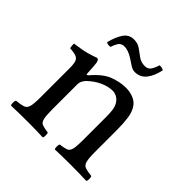

<svg xmlns="http://www.w3.org/2000/svg" viewBox="-167 -762 901 901"><g transform="rotate(45 283.0 -312.0)"><path d="M222 -626Q248 -626 266 -613Q284 -600 302.5 -586.5Q321 -573 346 -573Q363 -573 373 -583.5Q383 -594 393 -625Q409 -626 420 -619Q411 -574 389.5 -547Q368 -520 333 -520Q317 -520 301 -531Q285 -542 269 -552Q256 -560 242 -565.5Q228 -571 215 -571Q196 -571 186.5 -559.5Q177 -548 169 -523Q150 -520 142 -528Q153 -572 171.5 -599Q190 -626 222 -626ZM192 -358Q236 -409 277.5 -424Q319 -439 356 -439Q382 -439 404 -430.5Q426 -422 439 -405Q456 -382 461 -347Q466 -312 466 -271V-122Q466 -81 471 -62.5Q476 -44 490.5 -39Q505 -34 533 -31Q537 -27 537 -14Q537 -2 533 2Q511 1 484 0.5Q457 0 427 0Q397 0 372.5 0.5Q348 1 325 2Q321 -2 321 -14Q321 -27 325 -31Q351 -34 364.5 -39Q378 -44 382.5 -62.5Q387 -81 387 -122V-274Q387 -297 385 -316.5Q383 -336 375 -351Q366 -368 351.5 -376.5Q337 -385 322 -385Q293 -385 261 -370.5Q229 -356 200 -328Q194 -321 188.5 -311.5Q183 -302 183 -286V-122Q183 -81 187.5 -62.5Q192 -44 205.5 -39Q219 -34 244 -31Q248 -27 248 -14Q248 -2 244 2Q222 1 198 0.5Q174 0 144 0Q114 0 85.5 0.5Q57 1 34 2Q30 -2 30 -14Q30 -27 34 -31Q64 -34 79 -39Q94 -44 99 -62.5Q104 -81 104 -122V-317Q104 -346 99 -359.5Q94 -373 80 -378Q66 -383 39 -385Q38 -390 37 -399.5Q36 -409 37 -413Q89 -420 114 -427Q139 -434 160 -442Q166 -442 168.5 -439.5Q171 -437 172 -434Q176 -426 177.5 -402Q179 -378 180 -358Q180 -351 184 -352Q188 -353 192 -358Z"/></g></svg>

Font: Triodion
Style: Regular
Weight: 400
Version: Version 1.201; ttfautohint (v1.8.4.7-5d5b)